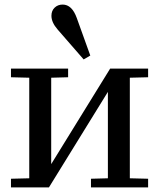

<svg xmlns="http://www.w3.org/2000/svg" viewBox="-20 -820 696 840"><path d="M108 -40V-480L28 -482V-520H278V-482L204 -480V-102L462 -520H628V-482L548 -480V-40L628 -38V0H378V-38L452 -40V-418L194 0H28V-38ZM205 -751Q205 -773 219 -786.5Q233 -800 254 -800Q295 -800 316 -741L375 -577L346 -560L232 -691Q205 -722 205 -751Z"/></svg>

Font: Minipax
Style: Regular
Weight: 400
Designer: Raphaël Ronot, Igor Stepanchenko (Cyrillic)
Foundry: steppetype
Version: Version 1.002